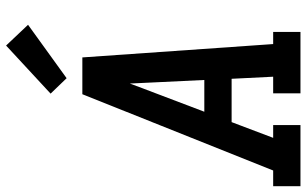

<svg xmlns="http://www.w3.org/2000/svg" viewBox="-220 -820 1032 647"><g transform="rotate(-90 296.5 -496.0)"><path d="M-7 0V-92H46L303 -735H427L472 -92H513V0H306V-92H362L355 -232H209L156 -92H199V0ZM244 -324H351L343 -490Q342 -511 341 -532Q340 -553 339 -575Q331 -553 323 -532Q315 -511 307 -490ZM357 -788 305 -842 467 -992 537 -918Z"/></g></svg>

Font: Iosevka Slab Semibold Extended
Style: Italic
Weight: 600
Width: 7
Italic angle: -9°
Monospace: yes
Designer: Belleve Invis
Foundry: Belleve Invis
Version: Version 11.1.0; ttfautohint (v1.8.3)